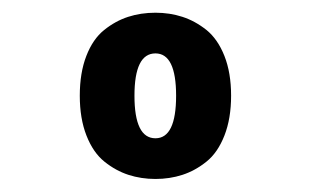

<svg xmlns="http://www.w3.org/2000/svg" viewBox="-20 -726 490 302"><path d="M224.5 -706Q247 -706 267 -699.5Q287 -693 304.8 -678.8Q322.5 -664.5 333 -638Q343.5 -611.5 343.5 -575.5Q343.5 -539.5 333 -512.8Q322.5 -486 304.8 -471.8Q287 -457.5 267 -451Q247 -444.5 224.5 -444.5Q202 -444.5 182 -451Q162 -457.5 144.2 -471.8Q126.5 -486 116 -512.8Q105.5 -539.5 105.5 -575.5Q105.5 -611.5 115.8 -638Q126 -664.5 143.8 -678.8Q161.5 -693 181.5 -699.5Q201.5 -706 224.5 -706ZM224.5 -508.5Q257 -508.5 257 -575.5Q257 -642 224.5 -642Q191.5 -642 191.5 -575.5Q191.5 -508.5 224.5 -508.5Z"/></svg>

Font: League Mono Condensed
Style: Bold
Weight: 700
Width: 1
Designer: Tyler Finck
Foundry: The League of Moveable Type / Tyler Finck
Version: Version 2.210